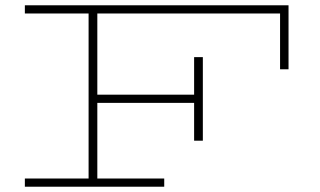

<svg xmlns="http://www.w3.org/2000/svg" viewBox="-20 -706 1210 726"><path d="M1071 -686V-444H1039V-655H348V-348H714V-490H747V-174H714V-317H348V-31H601V0H74V-31H315V-655H74V-686Z"/></svg>

Font: BioRhyme Expanded ExtraLight
Style: Regular
Weight: 275
Width: 7
Designer: Aoife Mooney
Foundry: Aoife Mooney Type
Version: Version 1.001